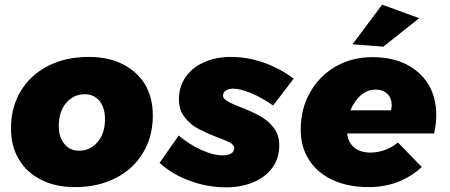

<svg xmlns="http://www.w3.org/2000/svg" viewBox="-20 -795 1930 823"><path d="M506 -520C464 -541 415 -551 359 -551C294 -551 237 -538 187 -513C136 -487 97 -451 69 -405C41 -358 27 -305 27 -245C27 -194 38 -150 61 -112C83 -74 115 -45 157 -24C198 -3 247 7 303 7C368 7 425 -6 476 -32C526 -57 565 -93 593 -140C621 -186 635 -239 635 -300C635 -351 624 -395 602 -433C579 -470 547 -499 506 -520ZM263 -353C284 -378 310 -391 343 -391C370 -391 391 -381 407 -362C422 -343 430 -317 430 -285C430 -244 420 -212 399 -187C378 -162 352 -149 319 -149C292 -149 271 -159 256 -178C240 -197 232 -222 232 -254C232 -295 242 -328 263 -353Z M794 -20C844 -1 896 8 950 8C995 8 1034 0 1069 -15C1103 -30 1130 -51 1149 -78C1168 -105 1177 -137 1177 -172C1177 -203 1169 -228 1152 -249C1135 -270 1116 -286 1094 -298C1072 -310 1044 -323 1010 -336C984 -346 965 -355 954 -362C942 -369 936 -376 936 -385C936 -394 940 -401 948 -407C956 -412 966 -415 978 -415C999 -415 1025 -409 1056 -396C1087 -383 1118 -365 1151 -343L1239 -458C1200 -487 1157 -510 1110 -527C1063 -543 1016 -551 970 -551C926 -551 887 -543 854 -528C820 -513 794 -491 775 -464C756 -436 747 -404 747 -369C747 -338 755 -313 772 -292C789 -271 808 -254 830 -243C851 -232 879 -219 913 -206C938 -197 956 -189 967 -183C978 -176 984 -169 984 -161C984 -151 980 -143 972 -138C963 -132 951 -129 936 -129C908 -129 877 -137 844 -152C810 -167 777 -188 746 -214L664 -97C700 -64 743 -38 794 -20Z M1722 -519C1681 -540 1632 -550 1577 -550C1518 -550 1466 -537 1419 -510C1372 -483 1336 -446 1309 -399C1282 -352 1269 -298 1269 -239C1269 -190 1281 -146 1305 -109C1329 -72 1363 -43 1407 -23C1451 -3 1502 7 1561 7C1649 7 1725 -22 1788 -79L1686 -184C1649 -155 1610 -141 1568 -141C1539 -141 1516 -148 1499 -162C1482 -176 1471 -196 1468 -223H1841C1847 -250 1850 -277 1850 -302C1850 -351 1839 -395 1817 -432C1795 -469 1763 -498 1722 -519ZM1659 -344C1659 -337 1658 -330 1656 -322H1482C1493 -349 1508 -370 1527 -387C1546 -403 1567 -411 1590 -411C1611 -411 1627 -405 1640 -393C1653 -380 1659 -364 1659 -344ZM1618 -775 1491 -605 1623 -595 1777 -717Z"/></svg>

Font: Argentum Sans ExtraBold
Style: Italic
Weight: 800
Italic angle: -11.3°
Designer: Julieta Ulanovsky
Foundry: Julieta Ulanovsky
Version: Version 5.001;February 15, 2019;FontCreator 11.5.0.2425 64-b